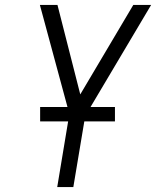

<svg xmlns="http://www.w3.org/2000/svg" viewBox="-20 -755 640 775"><path d="M211 0 260 -295 141 -735H212L304 -374L518 -735H590L324 -287L276 0ZM142 -265V-323H444V-265Z"/></svg>

Font: Iosevka SS04 Lt Ex Obl
Style: Regular
Weight: 300
Width: 7
Italic angle: -9°
Monospace: yes
Designer: Belleve Invis
Foundry: Belleve Invis
Version: Version 19.0.0; ttfautohint (v1.8.4)